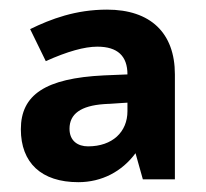

<svg xmlns="http://www.w3.org/2000/svg" viewBox="-20 -742 423 395"><path d="M339.8 -373V-588.9C339.8 -674.3 289.6 -722.2 200.2 -722.2C135.7 -722.2 85 -703.1 42 -682.1L74.2 -616.2C118.7 -636.2 153.8 -646 180.2 -646C221.7 -646 242.2 -627 242.2 -588.9L193.8 -586.9C73.2 -581.1 22.9 -546.9 22.9 -476.1C22.9 -407.2 64.9 -367.2 141.1 -367.2C189.5 -367.2 231 -389.2 258.8 -426.8L273.9 -373ZM123 -477.1C123 -507.8 146.5 -524.4 193.8 -527.8L242.2 -530.8V-513.2C242.2 -470.7 211.4 -440.9 161.1 -440.9C140.1 -440.9 123 -452.1 123 -477.1Z"/></svg>

Font: Noto Reveo Sans
Style: Bold
Weight: 700
Designer: Monotype Design team
Foundry: Monotype Imaging Inc.
Version: Version 1.04